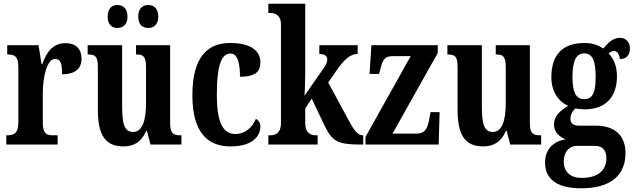

<svg xmlns="http://www.w3.org/2000/svg" viewBox="-20 -780 3421 1036"><path d="M14 0H291V-50H265C233 -50 211 -58 211 -117V-277C211 -364 233 -462 277 -462C308 -462 315 -434 315 -379C381 -379 420 -407 420 -462C420 -512 394 -547 334 -547C269 -547 233 -505 208 -434H204L188 -536H19V-486H22C58 -486 79 -477 79 -418V-122C79 -59 55 -50 18 -50H14Z M781 -629C807 -629 834 -645 834 -690C834 -737 807 -753 781 -753C751 -753 726 -737 726 -690C726 -645 751 -629 781 -629ZM613 -629C641 -629 668 -645 668 -690C668 -737 641 -753 613 -753C586 -753 561 -737 561 -690C561 -645 586 -629 613 -629ZM646 10C703 10 743 -14 769 -74H773L792 0H959V-50H952C921 -50 898 -55 898 -114V-536H714V-486H717C748 -486 768 -480 768 -420V-224C768 -129 748 -68 698 -68C651 -68 639 -112 639 -208V-536H453V-486H456C496 -486 508 -474 508 -417V-187C508 -51 549 10 646 10Z M1224 10C1348 10 1385 -50 1385 -97C1385 -117 1375 -131 1361 -139C1342 -93 1304 -57 1249 -57C1179 -57 1150 -129 1150 -267C1150 -440 1179 -491 1224 -491C1264 -491 1275 -433 1275 -366C1366 -366 1385 -400 1385 -444C1385 -503 1338 -548 1221 -548C1107 -548 1018 -481 1018 -266C1018 -64 1101 10 1224 10Z M1428 0H1694V-50H1683C1662 -50 1627 -58 1627 -116V-195L1662 -248L1730 -105C1772 -15 1806 0 1928 0H1940V-50H1936C1910 -50 1888 -80 1859 -135L1751 -335L1796 -400C1837 -460 1872 -489 1910 -489V-536H1703V-489C1730 -489 1746 -478 1746 -461C1746 -451 1744 -434 1722 -406L1623 -263C1624 -273 1627 -342 1627 -377V-760H1428V-710H1439C1460 -710 1496 -702 1496 -648V-116C1496 -58 1461 -50 1439 -50H1428Z M1952 0H2347L2352 -175H2303L2297 -142C2287 -80 2270 -59 2225 -59H2098L2342 -494V-536H1984L1974 -381H2025L2032 -405C2044 -459 2058 -477 2098 -477H2196L1952 -41Z M2587 10C2644 10 2684 -14 2710 -74H2714L2733 0H2900V-50H2893C2862 -50 2839 -55 2839 -114V-536H2655V-486H2658C2689 -486 2709 -480 2709 -420V-224C2709 -129 2689 -68 2639 -68C2592 -68 2580 -112 2580 -208V-536H2394V-486H2397C2437 -486 2449 -474 2449 -417V-187C2449 -51 2490 10 2587 10Z M3115 236C3278 236 3355 164 3355 46C3355 -42 3305 -102 3194 -102H3102C3077 -102 3058 -112 3058 -139C3058 -165 3073 -186 3086 -195C3096 -192 3121 -190 3134 -190C3254 -190 3309 -263 3309 -368C3309 -428 3289 -465 3264 -492C3273 -498 3281 -505 3294 -505C3307 -505 3324 -489 3324 -461C3365 -461 3379 -489 3379 -519C3379 -550 3360 -576 3325 -576C3283 -576 3257 -543 3235 -518C3207 -537 3177 -548 3134 -548C3011 -548 2955 -480 2955 -363C2955 -286 2993 -232 3046 -209C3001 -182 2969 -152 2969 -109C2969 -63 3002 -41 3032 -28C2968 -19 2921 25 2921 97C2921 186 2985 236 3115 236ZM3132 -245C3084 -245 3069 -290 3069 -364C3069 -442 3084 -492 3132 -492C3181 -492 3194 -444 3194 -365C3194 -289 3182 -245 3132 -245ZM3117 180C3059 180 3022 147 3022 94C3022 27 3062 7 3092 7H3189C3231 7 3252 30 3252 75C3252 137 3209 180 3117 180Z"/></svg>

Font: Noto Serif Lao ExtraCondensed
Style: Bold
Weight: 700
Width: 2
Designer: Monotype Design Team
Foundry: Monotype Imaging Inc.
Version: Version 2.003